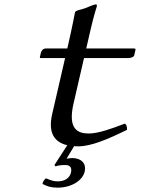

<svg xmlns="http://www.w3.org/2000/svg" viewBox="-20 -663 680 883"><path d="M281.3 96C304.3 96 311.1 110 306.3 131C300.3 157 276 171 246 171C226 171 215.9 167 191.3 157C182.6 164 178 171 175.3 183C197.7 194 213.3 200 245.3 200C306.3 200 359.5 169 369.4 126C378.2 88 352.7 64 312.7 64C303.7 64 294.5 65 286 67L320.8 9.4C326.9 9.8 333.2 10 339.7 10C398.2 10 472.8 -21 564.2 -66C564.6 -76.3 562.5 -93 552.7 -94C492.9 -71 431.8 -49 388.3 -49C337.3 -49 290.9 -69 318.2 -187L366.4 -396H570.4C580.4 -396 595.3 -400 597.4 -409L603.2 -434C604.1 -438 601.6 -440 596.6 -440H376.6L397.1 -529C412.1 -594 425.4 -634 425.4 -634C426.8 -640.4 424.4 -642.8 419.7 -642.8C412.4 -642.8 388.5 -631.7 371.3 -625.1C352.7 -618 327.2 -616 324.9 -606C322.2 -594.4 315.2 -551 289.6 -440.1L190.6 -440C176.6 -440 169.8 -428 168 -420L163.8 -402C162.7 -397 163.4 -396 167.4 -396H279.4L220.1 -139C199.6 -50.2 231.5 -8.6 289.4 4.9L230.3 96L235 102C252.1 97 262.3 96 281.3 96Z"/></svg>

Font: Linux Libertine Mono O
Style: Mono Oblique
Weight: 400
Italic angle: -13°
Designer: Philipp H. Poll
Foundry: Philipp H. Poll
Version: Version 5.1.7